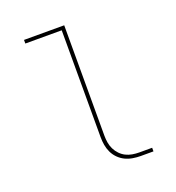

<svg xmlns="http://www.w3.org/2000/svg" viewBox="-133 -841 866 947"><g transform="rotate(-20 300.0 -367.5)"><path d="M444 0Q424 0 403 -3.5Q382 -7 363.5 -16Q345 -25 330 -40Q315 -55 306 -74Q297 -93 293.5 -113.5Q290 -134 290 -155V-716H99V-735H310V-155Q310 -137 313 -119Q316 -101 324 -84.5Q332 -68 345 -54.5Q358 -41 374 -33Q390 -25 408 -22Q426 -19 444 -19H511V0Z"/></g></svg>

Font: Iosevka SS04 Thin Extended
Style: Regular
Weight: 100
Width: 7
Monospace: yes
Designer: Belleve Invis
Foundry: Belleve Invis
Version: Version 19.0.0; ttfautohint (v1.8.4)